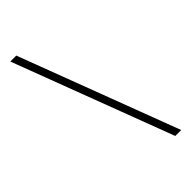

<svg xmlns="http://www.w3.org/2000/svg" viewBox="-248 -720 891 891"><g transform="rotate(-45 197.0 -275.0)"><path d="M365 117H326L29 -668.5H68Z"/></g></svg>

Font: Anek Telugu ExtraLight
Style: Regular
Weight: 250
Version: Version 1.003